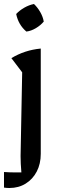

<svg xmlns="http://www.w3.org/2000/svg" viewBox="-25 -739 300 961"><path d="M107 -581Q67 -615 56 -669Q73 -687 96.5 -700.5Q120 -714 145 -719Q163 -702 176.5 -678.5Q190 -655 194 -631Q178 -612 154.5 -598Q131 -584 107 -581ZM22 202Q16 202 8.5 201.5Q1 201 -5 200V122Q10 123 24.5 123.5Q39 124 54 124Q66 124 82 124Q80 103 79 81.5Q78 60 78 42L86 -377L32 -448Q65 -468 101.5 -480Q138 -492 179 -496V31Q179 81 159 119.5Q139 158 103.5 180Q68 202 22 202Z"/></svg>

Font: Piazzolla Medium
Style: Regular
Weight: 500
Designer: Juan Pablo del Peral
Foundry: Huerta Tipografica
Version: Version 1.330